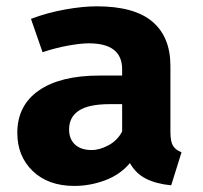

<svg xmlns="http://www.w3.org/2000/svg" viewBox="-20 -583 655 620"><path d="M530.3 -156.9Q530.3 -126.2 538.7 -112.3Q547.2 -98.5 566.2 -91.3L532.8 15.4Q484.6 10.8 451.5 -5.9Q418.5 -22.6 399.5 -56.4Q368.2 -19 319.5 -0.8Q270.8 17.4 220 17.4Q135.9 17.4 85.9 -30.5Q35.9 -78.5 35.9 -153.8Q35.9 -242.6 105.4 -290.8Q174.9 -339 301 -339H374.4V-359.5Q374.4 -443.1 266.7 -443.1Q240.5 -443.1 199.5 -435.6Q158.5 -428.2 117.4 -414.4L80 -522.1Q132.8 -542.1 190 -552.3Q247.2 -562.6 292.3 -562.6Q413.8 -562.6 472.1 -513.1Q530.3 -463.6 530.3 -370.3ZM275.9 -98.5Q302.1 -98.5 330.8 -114.1Q359.5 -129.7 374.4 -158.5V-246.7H334.4Q266.7 -246.7 234.9 -225.9Q203.1 -205.1 203.1 -165.1Q203.1 -133.8 222.3 -116.2Q241.5 -98.5 275.9 -98.5Z"/></svg>

Font: FiraCode Nerd Font
Style: Bold
Weight: 700
Designer: Carrois Corporate, Edenspiekermann AG, Nikita Prokopov
Foundry: Carrois Corporate, Edenspiekermann AG, Nikita Prokopov
Version: Version 6.002;Nerd Fonts 2.1.0